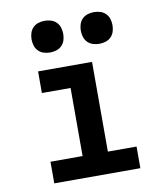

<svg xmlns="http://www.w3.org/2000/svg" viewBox="-83 -814 766 883"><g transform="rotate(-10 300.0 -372.0)"><path d="M99 0V-101H249V-419H115V-520H367V-101H501V0ZM415 -596Q400 -596 385.5 -600.5Q371 -605 360.5 -615.5Q350 -626 345.5 -640.5Q341 -655 341 -670Q341 -685 345.5 -699.5Q350 -714 360.5 -724.5Q371 -735 385.5 -739.5Q400 -744 415 -744Q430 -744 444.5 -739.5Q459 -735 469.5 -724.5Q480 -714 484.5 -699.5Q489 -685 489 -670Q489 -655 484.5 -640.5Q480 -626 469.5 -615.5Q459 -605 444.5 -600.5Q430 -596 415 -596ZM185 -596Q170 -596 155.5 -600.5Q141 -605 130.5 -615.5Q120 -626 115.5 -640.5Q111 -655 111 -670Q111 -685 115.5 -699.5Q120 -714 130.5 -724.5Q141 -735 155.5 -739.5Q170 -744 185 -744Q200 -744 214.5 -739.5Q229 -735 239.5 -724.5Q250 -714 254.5 -699.5Q259 -685 259 -670Q259 -655 254.5 -640.5Q250 -626 239.5 -615.5Q229 -605 214.5 -600.5Q200 -596 185 -596Z"/></g></svg>

Font: Iosevka HT Extended
Style: Bold
Weight: 700
Width: 7
Monospace: yes
Designer: Belleve Invis
Foundry: Belleve Invis
Version: Version 32.3.0; ttfautohint (v1.8.4)